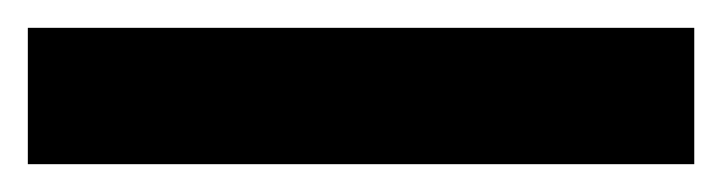

<svg xmlns="http://www.w3.org/2000/svg" viewBox="-22 52 519 138"><path d="M477 170H-2V72H477Z"/></svg>

Font: Noto Sans Khmer UI ExtraCondensed
Style: Bold
Weight: 700
Width: 2
Designer: Danh Hong and the Monotype Design Team
Foundry: Monotype Imaging Inc.
Version: Version 2.002; ttfautohint (v1.8.4.7-5d5b)